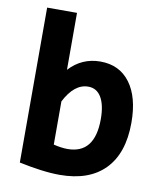

<svg xmlns="http://www.w3.org/2000/svg" viewBox="-83 -798 744 880"><g transform="rotate(10 288.5 -357.5)"><path d="M254 15Q214 15 165 8.5Q116 2 65 -9V-730H204V-465Q263 -529 349 -529Q438 -529 487.5 -462.5Q537 -396 537 -277Q537 -135 464 -60Q391 15 254 15ZM269 -108Q396 -108 396 -269Q396 -334 375 -370Q354 -406 314 -406Q249 -406 204 -318V-117Q220 -113 237 -110.5Q254 -108 269 -108Z"/></g></svg>

Font: Secular One
Style: Regular
Weight: 400
Designer: Michal Sahar
Foundry: Hagilda
Version: Version 1.002; ttfautohint (v1.8.4.7-5d5b);gftools[0.9.29]